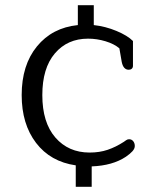

<svg xmlns="http://www.w3.org/2000/svg" viewBox="-20 -655 603 735"><path d="M270 -22Q173 -36 118 -108Q63 -180 63 -291Q63 -406 121.5 -477.5Q180 -549 278 -559V-635H339V-559Q384 -554 426 -536.5Q468 -519 489 -498V-403Q489 -396 484.5 -392Q480 -388 473 -388Q452 -388 446 -418L437 -470Q417 -487 384 -497Q351 -507 317 -507Q238 -507 190 -450.5Q142 -394 142 -291Q142 -186 192 -128.5Q242 -71 323 -71Q361 -71 392 -81.5Q423 -92 454 -112Q457 -114 462.5 -118Q468 -122 474 -122Q484 -122 490 -114.5Q496 -107 496 -96Q496 -86 487 -76Q478 -66 462 -55Q411 -21 331 -18V60H270Z"/></svg>

Font: Maitree
Style: Regular
Weight: 400
Designer: CadsonDemak Team
Foundry: CadsonDemak
Version: Version 1.001